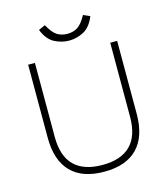

<svg xmlns="http://www.w3.org/2000/svg" viewBox="-131 -1012 984 1123"><g transform="rotate(-15 361.0 -451.0)"><path d="M362 8Q229 8 160.5 -62.5Q92 -133 92 -270V-712H133V-263Q133 -148 190.5 -90.5Q248 -33 362 -33Q474 -33 531.5 -90.5Q589 -148 589 -263V-712H631V-270Q631 -133 562.5 -62.5Q494 8 362 8ZM362 -786Q315 -786 272.5 -808.5Q230 -831 206 -892L246 -910Q274 -859 300.5 -843Q327 -827 362 -827Q396 -827 422.5 -843Q449 -859 477 -910L517 -892Q492 -831 450 -808.5Q408 -786 362 -786Z"/></g></svg>

Font: Muli ExtraLight
Style: Regular
Weight: 250
Designer: Vernon Adams
Foundry: Vernon Adams
Version: Version 2.100; ttfautohint (v1.8.1.43-b0c9)